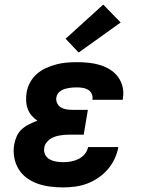

<svg xmlns="http://www.w3.org/2000/svg" viewBox="-20 -809 640 837"><path d="M256 8Q227 8 199 4.5Q171 1 145 -8Q119 -17 97 -33Q75 -49 61 -72Q47 -95 42 -123Q37 -151 42 -179Q45 -197 53 -215Q61 -233 75.5 -246Q90 -259 107.5 -267.5Q125 -276 143 -283Q129 -292 118 -305Q107 -318 101 -334Q95 -350 94 -368.5Q93 -387 96 -405Q99 -427 110.5 -448.5Q122 -470 140 -486Q158 -502 180 -512Q202 -522 224.5 -528Q247 -534 270 -536Q293 -538 315 -538Q341 -538 366 -535.5Q391 -533 414.5 -526Q438 -519 458.5 -506.5Q479 -494 493.5 -475Q508 -456 514 -432Q520 -408 516 -383Q516 -380 515.5 -378Q515 -376 515 -374H383Q383 -375 383 -375.5Q383 -376 383 -377Q385 -389 379.5 -400.5Q374 -412 363.5 -418Q353 -424 340.5 -426Q328 -428 315 -428Q307 -428 298 -427.5Q289 -427 280.5 -425.5Q272 -424 263 -421.5Q254 -419 246 -414Q238 -409 232.5 -401.5Q227 -394 226 -385Q223 -372 229 -359.5Q235 -347 246 -340.5Q257 -334 270.5 -332Q284 -330 298 -330H363L345 -222H280Q270 -222 259 -221Q248 -220 237.5 -218Q227 -216 216 -212Q205 -208 196 -201Q187 -194 180.5 -184.5Q174 -175 173 -164Q170 -149 177 -135Q184 -121 197 -114Q210 -107 225 -104.5Q240 -102 256 -102Q272 -102 289 -105Q306 -108 321.5 -115.5Q337 -123 349 -137Q361 -151 364 -168H496Q491 -141 479.5 -116.5Q468 -92 450 -71Q432 -50 408.5 -34Q385 -18 359.5 -8.5Q334 1 307.5 4.5Q281 8 256 8ZM323 -580 266 -640 430 -789 506 -711Z"/></svg>

Font: Iosevka Curly Slab XBdExObl
Style: Regular
Weight: 800
Width: 7
Italic angle: -9°
Monospace: yes
Designer: Belleve Invis
Foundry: Belleve Invis
Version: Version 11.1.0; ttfautohint (v1.8.3)